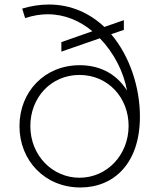

<svg xmlns="http://www.w3.org/2000/svg" viewBox="-20 -816 704 848"><path d="M335 12C482 12 598 -93 598 -301C598 -429 554 -567 471 -665L527 -684V-727L441 -697C377 -757 295 -796 196 -796C157 -796 118 -790 78 -778L91 -736C127 -748 160 -753 191 -753C266 -753 333 -724 388 -678L251 -630V-588L421 -647C483 -583 526 -499 541 -416C488 -500 408 -528 332 -528C177 -528 66 -411 66 -259C66 -106 179 12 335 12ZM114 -259C114 -385 205 -485 331 -485C457 -485 548 -385 548 -260C548 -132 453 -31 331 -31C212 -31 114 -129 114 -259Z"/></svg>

Font: Mluvka ExtraLight
Style: Regular
Weight: 200
Designer: Modified by Jiří Krblich, Original typeface by Gumpita Rahayu
Foundry: Gumpita Rahayu & Jiří Krblich
Version: Version 2.000;Glyphs 3.1.1 (3134)